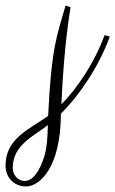

<svg xmlns="http://www.w3.org/2000/svg" viewBox="-162 -366 417 694"><path d="M93 -340 75 -346C45 -240 24 -200 12 53C-56 101 -142 135 -142 232C-142 279 -108 308 -68 308C-19 308 58 240 58 45C123 -19 194 -122 235 -234L216 -239C180 -140 118 -48 60 11C69 -201 90 -319 93 -340ZM0 193C-19 257 -45 288 -73 288C-99 288 -116 264 -116 241C-116 158 -41 127 11 86C10 134 7 168 0 193Z"/></svg>

Font: Clicker Script
Style: Regular
Weight: 400
Designer: Astigmatic (AOETI)
Foundry: Astigmatic (AOETI)
Version: Version 1.000